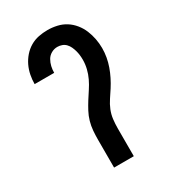

<svg xmlns="http://www.w3.org/2000/svg" viewBox="-181 -839 838 936"><g transform="rotate(-30 237.5 -371.5)"><path d="M182 0V-156Q182 -181 184 -206.5Q186 -232 193 -256.5Q200 -281 212 -303.5Q224 -326 237.5 -347.5Q251 -369 265 -390Q279 -411 290 -434Q301 -457 307 -482Q313 -507 313 -532Q313 -545 311.5 -558Q310 -571 306.5 -583.5Q303 -596 297.5 -608Q292 -620 283 -629.5Q274 -639 261.5 -643.5Q249 -648 236 -648Q218 -648 202 -639Q186 -630 177 -614.5Q168 -599 164 -581.5Q160 -564 160 -546H50Q50 -571 55 -596.5Q60 -622 71 -645Q82 -668 99 -687.5Q116 -707 138 -720Q160 -733 185 -738Q210 -743 236 -743Q262 -743 288.5 -737Q315 -731 337 -717Q359 -703 376 -682Q393 -661 403 -636.5Q413 -612 418 -586Q423 -560 423 -534Q423 -508 418.5 -483Q414 -458 405.5 -434Q397 -410 385.5 -387Q374 -364 360.5 -343Q347 -322 332.5 -300.5Q318 -279 308.5 -255.5Q299 -232 296 -206.5Q293 -181 293 -156V0Z"/></g></svg>

Font: Iosevka QP
Style: Bold
Weight: 700
Designer: Belleve Invis
Foundry: Belleve Invis
Version: Version 20.0.0; ttfautohint (v1.8.4)